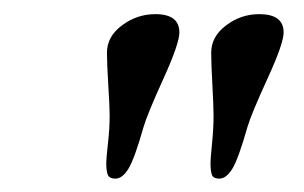

<svg xmlns="http://www.w3.org/2000/svg" viewBox="-20 -747 439 277"><path d="M146.5 -489.3Q138.2 -489.3 135.7 -494.4Q133.3 -499.5 133.3 -512.2Q133.3 -518.1 135.7 -539.8Q138.2 -561.5 138.2 -580.1Q138.2 -593.3 136.2 -624.5Q134.3 -655.8 134.3 -670.9Q134.3 -694.3 156 -710.4Q177.7 -726.6 204.1 -726.6Q238.8 -726.6 238.8 -700.2Q238.8 -684.1 215.6 -633.1Q192.4 -582 187 -563.5Q174.3 -518.6 165.5 -503.9Q156.7 -489.3 146.5 -489.3ZM296.4 -489.3Q288.1 -489.3 285.9 -494.4Q283.7 -499.5 283.7 -512.2Q283.7 -518.1 285.9 -539.8Q288.1 -561.5 288.1 -580.1Q288.1 -593.3 286.4 -624.5Q284.7 -655.8 284.7 -670.9Q284.7 -694.3 306.2 -710.4Q327.6 -726.6 354 -726.6Q389.2 -726.6 389.2 -700.2Q389.2 -684.1 365.7 -633.1Q342.3 -582 336.9 -563.5Q324.2 -518.6 315.4 -503.9Q306.6 -489.3 296.4 -489.3Z"/></svg>

Font: Cooper*
Style: Italic
Weight: 400
Italic angle: -7°
Designer: Owen Earl
Foundry: indestructible type*
Version: Version 0.001